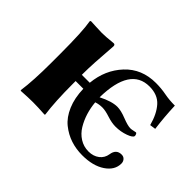

<svg xmlns="http://www.w3.org/2000/svg" viewBox="-92 -637 844 844"><g transform="rotate(45 330.0 -215.0)"><path d="M87.9 -234.9V-180.2C87.9 -105.3 84.6 -45.2 78.1 0L80.1 2.9C110 1 134.6 0 153.8 0C173.7 0 198.4 1 228 2.9L230 0C223.5 -47.5 220.2 -107.6 220.2 -180.2V-198.2H268.1C269 -160.8 275.6 -128 287.6 -99.9C299.6 -71.7 315.5 -49.7 335.2 -33.9C354.9 -18.1 376.1 -6.5 398.9 1C421.7 8.5 445.8 12.2 471.2 12.2C515.5 12.2 551.2 3 578.4 -15.4C605.6 -33.8 619.1 -56.6 619.1 -84C619.1 -91.8 616.7 -98.6 611.8 -104.2C606.9 -109.9 600.3 -112.8 591.8 -112.8C569.7 -112.8 556.8 -100.6 553.2 -76.2C550.6 -58.9 542.6 -45.1 529.1 -34.7C515.5 -24.3 498.9 -19 479 -19C458.8 -19 440.5 -24.3 424.1 -34.7C407.6 -45.1 394.2 -58.9 383.8 -76.2C373.4 -93.4 365.2 -111.9 359.1 -131.6C353.1 -151.3 349.1 -171.7 347.2 -192.9C359.2 -197.1 372.2 -199.2 386.2 -199.2C398.3 -199.2 414 -196 433.3 -189.7C452.7 -183.3 470.2 -180.2 485.8 -180.2C507 -180.2 527.2 -183.7 546.4 -190.7C565.6 -197.7 575.2 -204.8 575.2 -211.9C575.2 -214.5 574.5 -217.5 573 -220.9C571.5 -224.4 569.5 -226.1 566.9 -226.1C564.9 -226.1 560.6 -225.3 554 -223.6C547.3 -222 541.7 -221.2 537.1 -221.2C526 -221.2 509.2 -225.7 486.6 -234.6C463.9 -243.6 445.1 -248 430.2 -248C407.4 -248 379.1 -239.4 345.2 -222.2C347.2 -348.1 387.7 -411.1 466.8 -411.1C501 -411.1 527.4 -400.6 546.1 -379.6C564.9 -358.6 579.1 -329.8 588.9 -293L616.2 -296.9C610.4 -341.1 606.6 -385.6 605 -430.2C581.9 -430.2 560.2 -432.1 540 -436C519.9 -439.9 498.5 -441.9 476.1 -441.9C417.5 -441.9 369.8 -422.2 333 -382.8C296.2 -343.4 275.1 -294.8 269.5 -236.8H220.2V-246.1C220.2 -283.2 223.5 -342.4 230 -423.8C230 -430.7 227.1 -434.1 221.2 -434.1C189.6 -430.8 166.5 -429.2 151.9 -429.2C141.8 -429.2 128.3 -429.7 111.6 -430.7C94.8 -431.6 84.6 -432.1 81.1 -432.1L78.1 -428.2C84.6 -392.4 87.9 -328 87.9 -234.9Z"/></g></svg>

Font: Linux Biolinum G
Style: Bold
Weight: 700
Designer: Philipp H. Poll
Foundry: Philipp H. Poll
Version: Version 1.1.0